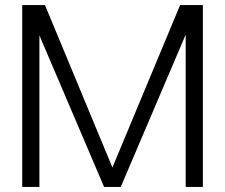

<svg xmlns="http://www.w3.org/2000/svg" viewBox="-20 -740 891 760"><path d="M136 -600V0H68V-720H158L425 -77L693 -720H783V0H715V-603L458 0H392Z"/></svg>

Font: Aspekta 300
Style: Regular
Weight: 300
Designer: Ivo Dolenc
Version: Version 2.000